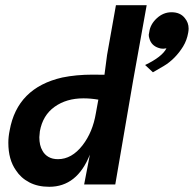

<svg xmlns="http://www.w3.org/2000/svg" viewBox="-20 -708 744 737"><path d="M169 9Q125 9 92.5 -8Q60 -25 41 -54.5Q12 -95.5 12 -160Q12 -182.5 17 -207Q46 -371 219 -410.5Q272.5 -421.5 336 -421.5L381 -421L391 -497L425 -688H543L491 -399L422.5 0H303L325 -114.5Q276 9 169 9ZM202.5 -97Q255.5 -97 297 -150.5Q336 -201 348 -273.5L357.5 -325.5Q328 -330.5 300 -330.5Q235 -330.5 189.5 -298Q144 -265.5 133 -204Q131.5 -193 131 -181.5Q131 -149.5 143 -129.5Q151 -114.5 166 -105.8Q181 -97 202.5 -97ZM567 -430.5 537 -458.5Q602 -489.5 619 -522.5L606.5 -521Q597 -521 589 -524Q561 -533 553.5 -560Q551 -567 551 -574.5L553 -585.5Q557 -615 582 -638Q607 -661 638.5 -661Q672 -661 689.5 -638.5Q704 -621 704 -598.5Q704 -591.5 702.5 -583Q697.5 -553.5 682.8 -529.5Q668 -505.5 648.8 -486.2Q629.5 -467 608.8 -454.8Q588 -442.5 567 -430.5Z"/></svg>

Font: Lucymar Sans SemiBold
Style: Italic
Weight: 600
Italic angle: -10°
Foundry: The League of Moveable Type (original font) / Main changes by Cristiano Sobral with portions from Mirco Monsees
Version: Version 2.00;August 30, 2020;FontCreator 13.0.0.2681 64-bit